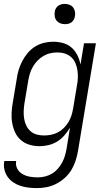

<svg xmlns="http://www.w3.org/2000/svg" viewBox="-28 -742 548 985"><path d="M162 223Q140 223 118.5 220.5Q97 218 77 211.5Q57 205 40 193.5Q23 182 11 165Q-1 148 -5.5 127Q-10 106 -6 84H55Q51 105 60.5 123Q70 141 87.5 151Q105 161 125 164.5Q145 168 166 168Q184 168 202.5 163.5Q221 159 237.5 149.5Q254 140 267 125.5Q280 111 289.5 94Q299 77 304.5 59Q310 41 313 24L331 -87Q318 -65 301.5 -46.5Q285 -28 264.5 -15.5Q244 -3 220.5 2.5Q197 8 175 8Q148 8 123 0.5Q98 -7 79 -23.5Q60 -40 49.5 -63Q39 -86 34.5 -111.5Q30 -137 31.5 -164Q33 -191 38 -218L58 -338Q61 -361 68 -384Q75 -407 86.5 -429Q98 -451 114.5 -470.5Q131 -490 152 -503Q173 -516 197 -522Q221 -528 244 -528Q271 -528 296 -521Q321 -514 339.5 -497.5Q358 -481 369 -458.5Q380 -436 385 -411L403 -520H464L372 33Q368 57 360 82Q352 107 338.5 129.5Q325 152 304.5 170.5Q284 189 260.5 201Q237 213 212 218Q187 223 162 223ZM198 -47Q215 -47 233.5 -50.5Q252 -54 269 -63Q286 -72 299.5 -85.5Q313 -99 323 -115.5Q333 -132 338.5 -149.5Q344 -167 347 -185L367 -305Q371 -325 371.5 -344.5Q372 -364 369 -383Q366 -402 358.5 -419Q351 -436 337.5 -448.5Q324 -461 305.5 -467Q287 -473 267 -473Q249 -473 230.5 -469Q212 -465 195 -455Q178 -445 164.5 -431Q151 -417 141 -400Q131 -383 125.5 -365Q120 -347 117 -329L97 -209Q94 -189 93.5 -170Q93 -151 96 -132.5Q99 -114 107 -97.5Q115 -81 128.5 -69Q142 -57 160 -52Q178 -47 198 -47ZM305 -618Q292 -618 281 -622.5Q270 -627 262.5 -636Q255 -645 253 -657.5Q251 -670 253 -683Q254 -691 259 -699.5Q264 -708 271.5 -713Q279 -718 287.5 -720Q296 -722 304 -722Q317 -722 328.5 -717.5Q340 -713 347 -704Q354 -695 356.5 -682.5Q359 -670 356 -657Q355 -649 350 -640.5Q345 -632 338 -627Q331 -622 322 -620Q313 -618 305 -618Z"/></svg>

Font: Iosevka Term Curly Lt Obl
Style: Regular
Weight: 300
Italic angle: -9°
Designer: Belleve Invis
Foundry: Belleve Invis
Version: Version 32.3.0